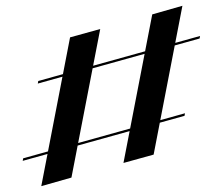

<svg xmlns="http://www.w3.org/2000/svg" viewBox="-20 -579 774 667"><path d="M408.9 -12.9 508.9 -529 613.7 -558.9 513.7 -41.9ZM58.9 -20.2 60.5 -29 622.6 -185.5 621 -176.6ZM123.4 67.7 223.4 -449.2 328.2 -478.2 228.2 37.9ZM111.3 -288.7 112.9 -297.6 675 -454 673.4 -445.2Z"/></svg>

Font: Playfair 144pt SemiExpanded Black
Style: Regular
Weight: 900
Width: 6
Designer: Claus Eggers Sørensen
Foundry: Claus Eggers Sørensen
Version: Version 2.203